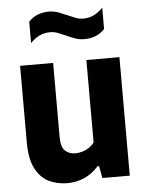

<svg xmlns="http://www.w3.org/2000/svg" viewBox="-55 -829 673 883"><g transform="rotate(-5 281.5 -387.0)"><path d="M220.5 9.5Q172 9.5 133.5 -10.2Q95 -30 72.8 -74.5Q50.5 -119 50.5 -193V-547H203V-204.5Q203 -159 221.5 -141.5Q240 -124 269.5 -124Q283.5 -124 299.8 -128.5Q316 -133 331 -142.5Q346 -152 356.5 -166.5V-547H509V0H382.5L372 -56H365Q336.5 -23.5 299.8 -7Q263 9.5 220.5 9.5ZM356 -643.5Q332.5 -643.5 311.8 -651.2Q291 -659 271.5 -668Q253.5 -676 236.5 -682.5Q219.5 -689 202 -689Q175 -689 153.5 -679Q132 -669 110 -647V-745.5Q146 -784 204 -784Q227.5 -784 248.5 -776Q269.5 -768 288.5 -759.5Q306.5 -751.5 323.5 -744.8Q340.5 -738 358 -738Q385 -738 406.8 -748.2Q428.5 -758.5 450 -780.5V-682Q414 -643.5 356 -643.5Z"/></g></svg>

Font: Encode Sans SemiCondensed
Style: Bold
Weight: 700
Width: 4
Designer: Multiple Designers
Foundry: Impallari Type
Version: Version 3.002